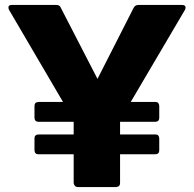

<svg xmlns="http://www.w3.org/2000/svg" viewBox="-20 -754 782 774"><path d="M448 0H293Q280 0 277 -16V-132H135Q120 -132 119 -148V-196Q119 -211 135 -212H277V-263H135Q120 -263 119 -279V-327Q119 -342 135 -343H234L16 -715Q14 -720 14 -724Q14 -734 27 -734H207Q221 -734 225 -723L373 -436L519 -723Q525 -734 538 -734H714Q728 -734 728 -724Q728 -720 726 -715L507 -343H607Q621 -343 622 -327V-279Q622 -264 607 -263H464V-212H607Q621 -212 622 -196V-148Q622 -133 607 -132H464V-16Q464 -1 448 0Z"/></svg>

Font: YamahaIndonesia935. App XBold
Style: Regular
Weight: 800
Designer: Dalton Maag Ltd
Foundry: Dalton Maag Ltd
Version: Version 1.002; January 01, 2024; Regular/Italic